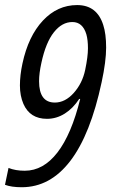

<svg xmlns="http://www.w3.org/2000/svg" viewBox="-25 -744 466 773"><path d="M164.1 -265.6Q95.7 -265.6 69.3 -325.7Q55.2 -358.4 55.2 -399.9Q55.2 -441.4 65.4 -488.3Q88.9 -598.1 147.5 -660.9Q206.1 -723.6 285.6 -723.6Q365.2 -723.6 390.6 -643.6Q402.3 -607.9 402.3 -552.5Q402.3 -497.1 384.3 -413.6Q339.4 -202.6 258.3 -96.4Q177.2 9.8 62.5 9.8Q21 9.8 -4.9 0L9.3 -67.9Q37.1 -56.6 74.7 -56.6Q149.4 -56.6 206.1 -129.9Q262.7 -203.1 297.9 -345.7H293.9Q269 -307.6 235.6 -286.6Q202.1 -265.6 164.1 -265.6ZM132.3 -417Q132.3 -331.1 195.8 -331.1Q237.3 -331.1 272 -369.9Q306.6 -408.7 317.9 -462.4Q329.1 -516.1 329.1 -549.6Q329.1 -583 322.8 -605.5Q308.1 -655.3 266.4 -655.3Q224.6 -655.3 191.9 -614Q159.2 -572.8 141.6 -490.7Q132.3 -448.7 132.3 -417Z"/></svg>

Font: Open Sans Hebrew Condensed
Style: Italic
Weight: 400
Width: 3
Italic angle: -12°
Foundry: Ascender Corporation, Yanek Iontef
Version: Version 2.001;PS 002.001;hotconv 1.0.70;makeotf.lib2.5.58329